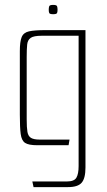

<svg xmlns="http://www.w3.org/2000/svg" viewBox="-20 -593 436 784"><path d="M117 171 112 148H253Q283 148 292 132.5Q301 117 301 85V-447H150Q118 -447 105.5 -438.5Q93 -430 91 -411.5Q89 -393 89 -360V-106Q89 -72 92 -54.5Q95 -37 106.5 -30Q118 -23 142 -23H264L260 0H132Q97 0 82.5 -9.5Q68 -19 64.5 -46Q61 -73 61 -125V-384Q61 -423 68.5 -441.5Q76 -460 98.5 -465Q121 -470 166 -470H329V91Q329 135 313.5 153Q298 171 258 171ZM197 -535Q183 -535 181 -540Q179 -545 179 -553Q179 -562 181 -567.5Q183 -573 197 -573Q211 -573 213 -567.5Q215 -562 215 -553Q215 -545 213 -540Q211 -535 197 -535Z"/></svg>

Font: Smooch Sans Thin ExtraLight
Style: Regular
Weight: 250
Version: Version 1.010